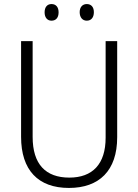

<svg xmlns="http://www.w3.org/2000/svg" viewBox="-20 -1010 682 947"><path d="M200 -949C200 -924 213 -908 234 -908C256 -908 269 -923 269 -949C269 -975 256 -990 234 -990C213 -990 200 -975 200 -949ZM373 -950C373 -924 387 -908 408 -908C430 -908 443 -924 443 -950C443 -975 430 -990 408 -990C387 -990 373 -975 373 -950ZM558 -333V-807H501V-331C501 -200 436 -134 322 -134C205 -134 141 -200 141 -335V-807H84V-335C84 -171 168 -83 320 -83C469 -83 558 -168 558 -333Z"/></svg>

Font: Noto Sans Kannada UI SemiCondensed Light
Style: Regular
Weight: 300
Width: 4
Designer: Jelle Bosma - Monotype Design Team
Foundry: Monotype Imaging Inc.
Version: Version 2.005